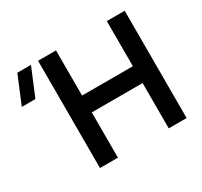

<svg xmlns="http://www.w3.org/2000/svg" viewBox="-149 -918 1172 1116"><g transform="rotate(-30 437.5 -360.0)"><path d="M223.5 0H344V-304H685V0H805V-720H685V-417H344V-720H223.5ZM7.5 -535H99L176 -720H84.5Z"/></g></svg>

Font: Eudonet
Style: Bold
Weight: 700
Designer: Mikhail Sharanda
Foundry: Mikhail Sharanda
Version: Version 4.503;Glyphs 3.1.2 (3151)